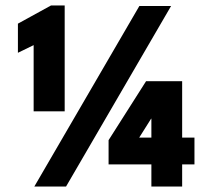

<svg xmlns="http://www.w3.org/2000/svg" viewBox="-20 -682 761 702"><path d="M103 -517 45.5 -489V-595.5L166.5 -662H216.5V-275H103ZM646 -385V-179H691V-81H646V0H533.5V-81H377V-169.5L514 -385ZM533.5 -179V-248H532.5L489 -179ZM489.5 -660H605.5L221.5 0H105.5Z"/></svg>

Font: League Spartan Thin Black
Style: Regular
Weight: 900
Version: Version 2.002